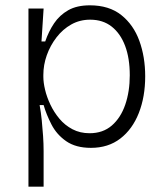

<svg xmlns="http://www.w3.org/2000/svg" viewBox="-20 -544 628 722"><path d="M87 158V-258V-512H144L136 -388H150Q163 -426 183.5 -456.5Q204 -487 236.5 -505.5Q269 -524 318 -524Q390 -524 436 -487.5Q482 -451 504 -390.5Q526 -330 526 -257Q526 -180 502 -119Q478 -58 432.5 -23Q387 12 322 12Q265 12 229 -13Q193 -38 173.5 -76Q154 -114 144 -149H129Q134 -122 137 -92Q140 -62 142 -32.5Q144 -3 144 24V158ZM317 -43Q367 -43 400.5 -72Q434 -101 451 -150.5Q468 -200 468 -261Q468 -325 450.5 -371.5Q433 -418 400 -444Q367 -470 319 -470Q280 -470 248 -452Q216 -434 192.5 -403.5Q169 -373 156 -336.5Q143 -300 143 -262V-255Q143 -234 149.5 -206.5Q156 -179 169.5 -150.5Q183 -122 203.5 -97.5Q224 -73 252.5 -58Q281 -43 317 -43Z"/></svg>

Font: Bricolage Grotesque 96pt ExtraBold ExtraLight
Style: Regular
Weight: 250
Version: Version 1.001;gftools[0.9.33.dev8+g029e19f]